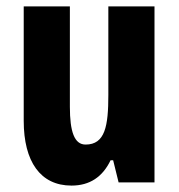

<svg xmlns="http://www.w3.org/2000/svg" viewBox="-20 -569 558 599"><path d="M462 -549H318V-273C318 -176 308 -118 247 -118C212 -118 198 -158 198 -236V-549H54V-192C54 -65 106 10 203 10C260 10 300 -17 325 -69H333L350 0H462Z"/></svg>

Font: Noto Sans Sinhala UI ExtraCondensed ExtraBold
Style: Regular
Weight: 800
Width: 2
Designer: Jelle Bosma - Monotype Design Team
Foundry: Monotype Imaging Inc.
Version: Version 2.006